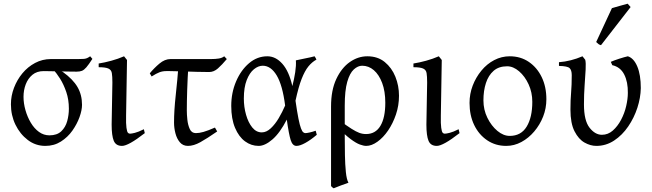

<svg xmlns="http://www.w3.org/2000/svg" viewBox="-20 -773 3520 1037"><path d="M216 -389Q179 -389 155 -369Q131 -349 119 -317.5Q107 -286 107 -250Q107 -215 117.5 -178Q128 -141 146.5 -110Q165 -79 190.5 -60.5Q216 -42 247 -42Q288 -42 311 -64Q334 -86 343 -119Q352 -152 352 -186Q352 -235 338 -276Q324 -317 304.5 -348Q285 -379 268 -396Q269 -396 279 -394.5Q289 -393 301 -390.5Q313 -388 320 -384Q374 -345 398.5 -303Q423 -261 423 -207Q423 -178 409.5 -140.5Q396 -103 371 -67.5Q346 -32 309 -8.5Q272 15 225 15Q172 15 130 -17Q88 -49 63.5 -99.5Q39 -150 39 -210Q39 -255 55.5 -298.5Q72 -342 101 -377Q130 -412 169.5 -433Q209 -454 255 -454Q297 -454 330.5 -454Q364 -454 404 -454Q424 -454 433.5 -455Q443 -456 450 -459Q457 -462 467 -469L479 -455Q459 -424 446.5 -409.5Q434 -395 422.5 -390.5Q411 -386 394 -386Q376 -386 350 -386.5Q324 -387 297.5 -387.5Q271 -388 249 -388.5Q227 -389 216 -389Z M762 -54Q717 -19 686.5 -2Q656 15 639 15Q606 15 594.5 -12.5Q583 -40 583 -100L587 -327Q587 -361 584 -378.5Q581 -396 565 -403Q549 -410 513 -410V-430Q545 -435 581.5 -445Q618 -455 650 -469L666 -449L661 -148Q660 -104 663 -83Q666 -62 670.5 -56.5Q675 -51 682 -51Q690 -51 708.5 -55.5Q727 -60 757 -75Z M1205 -454Q1179 -423 1157 -403.5Q1135 -384 1110 -384Q1084 -384 1043.5 -385Q1003 -386 963.5 -387.5Q924 -389 898 -389H878Q858 -389 841 -382.5Q824 -376 799 -360L789 -377Q812 -405 841 -429.5Q870 -454 901 -454Q962 -454 1021 -454Q1080 -454 1120 -454Q1144 -454 1162 -457Q1180 -460 1191 -469ZM1153 -63Q1098 -25 1062 -5Q1026 15 995 15Q968 15 951.5 -4.5Q935 -24 927.5 -53Q920 -82 920 -111Q920 -176 929 -257.5Q938 -339 945 -430L998 -427Q993 -349 991 -286.5Q989 -224 989 -176Q989 -154 992 -126Q995 -98 1005 -76Q1015 -54 1038 -54Q1056 -54 1079 -60.5Q1102 -67 1141 -84Z M1229 -201Q1229 -272 1255 -333Q1281 -394 1325 -431.5Q1369 -469 1424 -469Q1469 -469 1505 -428.5Q1541 -388 1559 -308Q1569 -347 1574.5 -383Q1580 -419 1578 -447Q1599 -452 1628 -457.5Q1657 -463 1679 -469Q1683 -464 1685 -459.5Q1687 -455 1689 -451Q1665 -438 1645.5 -414Q1626 -390 1609 -346.5Q1592 -303 1576 -229Q1585 -167 1592 -132Q1599 -97 1605.5 -80Q1612 -63 1618 -58.5Q1624 -54 1629 -54Q1637 -54 1652.5 -57.5Q1668 -61 1685 -67Q1686 -63 1687.5 -58Q1689 -53 1691 -45Q1658 -17 1629 -1Q1600 15 1581 15Q1560 15 1550 -16.5Q1540 -48 1529 -127Q1492 -55 1451.5 -20Q1411 15 1377 15Q1337 15 1303.5 -9.5Q1270 -34 1249.5 -82.5Q1229 -131 1229 -201ZM1520 -203Q1506 -313 1474.5 -365.5Q1443 -418 1399 -418Q1375 -418 1351.5 -399Q1328 -380 1312.5 -340.5Q1297 -301 1297 -241Q1297 -195 1309 -153Q1321 -111 1342.5 -84.5Q1364 -58 1394 -58Q1419 -58 1442.5 -80Q1466 -102 1485.5 -135Q1505 -168 1520 -203Z M1958 15Q1944 15 1923.5 7.5Q1903 0 1873.5 -22Q1844 -44 1802 -87Q1807 -92 1804 -99Q1801 -106 1800.5 -112.5Q1800 -119 1816 -121Q1854 -93 1878.5 -77.5Q1903 -62 1920.5 -55.5Q1938 -49 1957 -49Q2008 -49 2034.5 -93Q2061 -137 2061 -218Q2061 -280 2044 -325Q2027 -370 1999 -394Q1971 -418 1936 -418Q1913 -418 1891 -398Q1869 -378 1855.5 -331Q1842 -284 1842 -203Q1842 -184 1842 -157Q1842 -130 1842 -103.5Q1842 -77 1842 -58Q1842 -39 1842 -35Q1842 15 1843 65.5Q1844 116 1848 156Q1852 196 1862 214Q1840 222 1821.5 228.5Q1803 235 1782 244Q1777 241 1774.5 238.5Q1772 236 1768 232Q1768 213 1768 172Q1768 131 1768 79.5Q1768 28 1768 -25Q1768 -78 1768 -124Q1768 -170 1768 -198Q1768 -286 1796.5 -346.5Q1825 -407 1869.5 -438Q1914 -469 1964 -469Q2020 -469 2058 -438Q2096 -407 2115.5 -358.5Q2135 -310 2135 -256Q2135 -203 2118.5 -154.5Q2102 -106 2076 -68Q2050 -30 2018.5 -7.5Q1987 15 1958 15Z M2462 -54Q2417 -19 2386.5 -2Q2356 15 2339 15Q2306 15 2294.5 -12.5Q2283 -40 2283 -100L2287 -327Q2287 -361 2284 -378.5Q2281 -396 2265 -403Q2249 -410 2213 -410V-430Q2245 -435 2281.5 -445Q2318 -455 2350 -469L2366 -449L2361 -148Q2360 -104 2363 -83Q2366 -62 2370.5 -56.5Q2375 -51 2382 -51Q2390 -51 2408.5 -55.5Q2427 -60 2457 -75Z M2714 15Q2656 15 2611 -15.5Q2566 -46 2541 -98Q2516 -150 2516 -217Q2516 -266 2533 -310.5Q2550 -355 2580 -391.5Q2610 -428 2649.5 -448.5Q2689 -469 2733 -469Q2792 -469 2836.5 -438.5Q2881 -408 2906 -356Q2931 -304 2931 -237Q2931 -188 2913.5 -143.5Q2896 -99 2865.5 -63Q2835 -27 2796 -6Q2757 15 2714 15ZM2719 -415Q2674 -415 2646 -390.5Q2618 -366 2604.5 -324.5Q2591 -283 2591 -231Q2591 -180 2612.5 -136.5Q2634 -93 2666.5 -66Q2699 -39 2733 -39Q2794 -39 2824.5 -89Q2855 -139 2855 -223Q2855 -274 2835 -317.5Q2815 -361 2783.5 -388Q2752 -415 2719 -415Z M3061 -181Q3061 -232 3064.5 -272.5Q3068 -313 3068 -367Q3068 -394 3056.5 -405Q3045 -416 2999 -417V-437Q3063 -442 3126 -469L3141 -450Q3145 -434 3143 -397Q3141 -360 3137.5 -311.5Q3134 -263 3134 -209Q3134 -122 3164 -83.5Q3194 -45 3231 -45Q3264 -45 3290 -68Q3316 -91 3334.5 -126Q3353 -161 3362 -200Q3371 -239 3371 -271Q3372 -330 3351.5 -370.5Q3331 -411 3287 -421L3279 -439Q3297 -447 3325 -456Q3353 -465 3371 -469Q3403 -459 3422 -414Q3441 -369 3441 -297Q3440 -245 3422.5 -191Q3405 -137 3373 -90Q3341 -43 3297 -14Q3253 15 3201 15Q3169 15 3137 -3Q3105 -21 3083 -64Q3061 -107 3061 -181ZM3226 -529Q3218 -531 3213 -534.5Q3208 -538 3200 -546L3285 -729Q3301 -734 3326.5 -741Q3352 -748 3370 -753L3386 -735Z"/></svg>

Font: ChillKai
Style: Regular
Weight: 400
Designer: ChillType
Foundry: 寒蝉字型
Version: Version 2.000